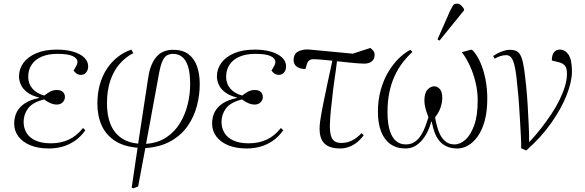

<svg xmlns="http://www.w3.org/2000/svg" viewBox="-20 -791 3174 1041"><path d="M246 14Q186 14 144 -3.5Q102 -21 79.5 -51.5Q57 -82 57 -120Q57 -156 71 -183.5Q85 -211 114.5 -230.5Q144 -250 192 -260V-262Q149 -273 125 -292.5Q101 -312 92 -334.5Q83 -357 83 -376Q83 -417 107 -450Q131 -483 177 -502.5Q223 -522 288 -522Q338 -522 376 -511Q414 -500 436 -479.5Q458 -459 458 -431Q458 -411 447 -398Q436 -385 419 -385Q410 -385 402.5 -388Q395 -391 389.5 -396.5Q384 -402 379 -408Q389 -424 394.5 -435Q400 -446 400 -456Q400 -474 375 -486.5Q350 -499 291 -499Q242 -499 206.5 -484Q171 -469 152 -441Q133 -413 133 -374Q133 -337 156 -310.5Q179 -284 220 -273Q238 -287 253.5 -295Q269 -303 288 -303Q310 -303 321 -292.5Q332 -282 332 -265Q332 -249 320 -236.5Q308 -224 286 -224Q273 -224 256 -230.5Q239 -237 219 -252Q156 -236 132 -203Q108 -170 108 -130Q108 -97 124 -70.5Q140 -44 173 -29Q206 -14 256 -14Q310 -14 353 -34Q396 -54 430 -97L443 -85Q416 -47 383 -25.5Q350 -4 315.5 5Q281 14 246 14Z M703 230 694 226 726 10Q651 4 602.5 -28Q554 -60 531 -111.5Q508 -163 508 -229Q508 -286 521.5 -333.5Q535 -381 559.5 -418Q584 -455 617.5 -481.5Q651 -508 692 -522L703 -503Q661 -482 628.5 -444.5Q596 -407 578 -353.5Q560 -300 560 -230Q560 -167 578 -120.5Q596 -74 633.5 -46Q671 -18 729 -12L783 -366Q789 -409 801.5 -438.5Q814 -468 831.5 -486.5Q849 -505 871 -513Q893 -521 918 -521Q970 -521 1001.5 -497.5Q1033 -474 1048 -432Q1063 -390 1063 -335Q1063 -277 1048 -218.5Q1033 -160 999 -110Q965 -60 908 -27Q851 6 768 12L729 220ZM772 -11Q837 -16 882.5 -46.5Q928 -77 956.5 -124.5Q985 -172 998 -226.5Q1011 -281 1011 -334Q1011 -396 999 -432Q987 -468 966.5 -483.5Q946 -499 918 -499Q901 -499 886.5 -491.5Q872 -484 861.5 -461.5Q851 -439 843 -397Z M1319 14Q1259 14 1217 -3.5Q1175 -21 1152.5 -51.5Q1130 -82 1130 -120Q1130 -156 1144 -183.5Q1158 -211 1187.5 -230.5Q1217 -250 1265 -260V-262Q1222 -273 1198 -292.5Q1174 -312 1165 -334.5Q1156 -357 1156 -376Q1156 -417 1180 -450Q1204 -483 1250 -502.5Q1296 -522 1361 -522Q1411 -522 1449 -511Q1487 -500 1509 -479.5Q1531 -459 1531 -431Q1531 -411 1520 -398Q1509 -385 1492 -385Q1483 -385 1475.5 -388Q1468 -391 1462.5 -396.5Q1457 -402 1452 -408Q1462 -424 1467.5 -435Q1473 -446 1473 -456Q1473 -474 1448 -486.5Q1423 -499 1364 -499Q1315 -499 1279.5 -484Q1244 -469 1225 -441Q1206 -413 1206 -374Q1206 -337 1229 -310.5Q1252 -284 1293 -273Q1311 -287 1326.5 -295Q1342 -303 1361 -303Q1383 -303 1394 -292.5Q1405 -282 1405 -265Q1405 -249 1393 -236.5Q1381 -224 1359 -224Q1346 -224 1329 -230.5Q1312 -237 1292 -252Q1229 -236 1205 -203Q1181 -170 1181 -130Q1181 -97 1197 -70.5Q1213 -44 1246 -29Q1279 -14 1329 -14Q1383 -14 1426 -34Q1469 -54 1503 -97L1516 -85Q1489 -47 1456 -25.5Q1423 -4 1388.5 5Q1354 14 1319 14Z M1823 14Q1778 14 1751.5 -3Q1725 -20 1717 -53.5Q1709 -87 1716 -135Q1723 -182 1733.5 -233Q1744 -284 1756 -341.5Q1768 -399 1782 -462Q1750 -465 1723 -467.5Q1696 -470 1678 -470Q1666 -470 1656 -463Q1646 -456 1641 -433L1636 -417Q1614 -417 1599.5 -423.5Q1585 -430 1578.5 -441Q1572 -452 1572 -465Q1572 -501 1600 -513.5Q1628 -526 1661 -522L1893 -500L1988 -531Q1998 -523 2004.5 -515Q2011 -507 2011 -492Q2011 -471 1996 -458.5Q1981 -446 1955 -446Q1939 -446 1914.5 -448Q1890 -450 1862.5 -453Q1835 -456 1807 -459Q1805 -439 1802 -418.5Q1799 -398 1796.5 -379Q1794 -360 1791 -341Q1788 -322 1786 -303.5Q1784 -285 1782 -266.5Q1780 -248 1778 -230.5Q1776 -213 1774 -195Q1772 -177 1771 -159.5Q1770 -142 1769 -125Q1766 -72 1778.5 -44Q1791 -16 1831 -16Q1863 -16 1890 -30Q1917 -44 1940 -69L1952 -58Q1937 -37 1917 -20.5Q1897 -4 1873 5Q1849 14 1823 14Z M2178 14Q2130 14 2096.5 -10Q2063 -34 2046 -78.5Q2029 -123 2029 -185Q2029 -249 2044.5 -304Q2060 -359 2086 -402Q2112 -445 2143 -475Q2174 -505 2205 -521L2216 -509Q2186 -482 2161.5 -449.5Q2137 -417 2119 -377.5Q2101 -338 2091 -290Q2081 -242 2081 -183Q2081 -124 2092.5 -85.5Q2104 -47 2126 -27.5Q2148 -8 2180 -8Q2209 -8 2229 -22Q2249 -36 2263 -58.5Q2277 -81 2286.5 -106.5Q2296 -132 2303 -155Q2290 -189 2285.5 -209.5Q2281 -230 2281 -245Q2281 -287 2298 -305Q2315 -323 2334 -323Q2350 -323 2364 -309Q2378 -295 2378 -259Q2378 -238 2369.5 -210.5Q2361 -183 2339 -155Q2346 -113 2358 -80Q2370 -47 2391.5 -27.5Q2413 -8 2443 -8Q2475 -8 2503.5 -33.5Q2532 -59 2551 -111.5Q2570 -164 2570 -247Q2570 -296 2558.5 -344Q2547 -392 2527.5 -434.5Q2508 -477 2484 -508L2535 -522L2543 -518Q2567 -492 2584.5 -452Q2602 -412 2612 -362Q2622 -312 2622 -257Q2622 -187 2608 -136Q2594 -85 2570 -51.5Q2546 -18 2517.5 -2Q2489 14 2460 14Q2425 14 2400 2Q2375 -10 2359.5 -30.5Q2344 -51 2335 -77Q2326 -103 2321 -131H2318Q2312 -107 2300.5 -82Q2289 -57 2271.5 -35Q2254 -13 2231 0.5Q2208 14 2178 14ZM2363 -571 2352 -577 2421 -734Q2431 -753 2436.5 -762Q2442 -771 2458 -771Q2470 -771 2478.5 -763.5Q2487 -756 2496 -742V-735Z M2833 25 2806 13Q2806 -17 2804 -55.5Q2802 -94 2799.5 -137Q2797 -180 2794 -225Q2791 -270 2786 -315Q2780 -387 2772 -425Q2764 -463 2753 -477.5Q2742 -492 2725 -492Q2708 -492 2692 -486.5Q2676 -481 2662 -473L2654 -487Q2663 -494 2677.5 -501.5Q2692 -509 2709.5 -515Q2727 -521 2744 -521Q2767 -521 2782 -513Q2797 -505 2806 -483Q2815 -461 2821 -422Q2827 -383 2833 -321Q2838 -274 2841 -220.5Q2844 -167 2846.5 -115Q2849 -63 2849 -20Q2883 -56 2913 -94.5Q2943 -133 2969 -172Q2995 -211 3014 -250Q3033 -289 3043.5 -324.5Q3054 -360 3054 -391Q3054 -420 3044 -433.5Q3034 -447 3012 -453L2972 -463Q2972 -493 2983.5 -507.5Q2995 -522 3015 -522Q3044 -522 3062.5 -494.5Q3081 -467 3081 -403Q3081 -349 3052.5 -276Q3024 -203 2969 -124.5Q2914 -46 2833 25Z"/></svg>

Font: Literata 60pt ExtraLight
Style: Italic
Weight: 250
Italic angle: -2°
Designer: Latin by Veronika Burian and Jose Scaglione. Greek by Irene Vlachou. Cyrillic by Vera Evstafieva
Foundry: TypeTogether
Version: Version 3.103;gftools[0.9.29]